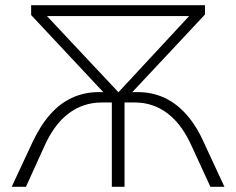

<svg xmlns="http://www.w3.org/2000/svg" viewBox="-20 -720 910 740"><path d="M25 0 103 -167Q134 -234 172.5 -278Q211 -322 258.5 -343.5Q306 -365 360 -365H378L100 -662V-700H770V-664L490 -365H511Q566 -365 613 -343.5Q660 -322 699 -278Q738 -234 767 -168L845 0H791L721 -152Q683 -239 627 -282Q571 -325 500 -325H460V0H411V-325H372Q300 -325 243.5 -282Q187 -239 149 -152L80 0ZM161 -658 436 -365H437L709 -658Z"/></svg>

Font: Montserrat Z Light
Style: Regular
Weight: 300
Designer: Julieta Ulanovsky
Foundry: Julieta Ulanovsky
Version: Version 8.000